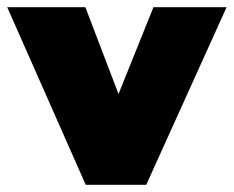

<svg xmlns="http://www.w3.org/2000/svg" viewBox="-49 -513 649 533"><path d="M580 -493 357 0H189L-29 -493H188L280 -252L377 -493Z"/></svg>

Font: Nunito Sans Heavy
Style: Regular
Weight: 400
Designer: Vernon Adams
Foundry: Vernon Adams
Version: Version 2.500